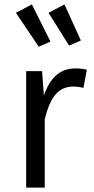

<svg xmlns="http://www.w3.org/2000/svg" viewBox="-20 -847 423 867"><path d="M208 -659.2 154.8 -636.2 51.8 -789.1 124 -827.1ZM345.2 -664.1 292 -641.1 199.2 -789.1 271 -827.1ZM319.8 -538.1Q349.6 -538.1 372.1 -532.2L356.9 -450.2Q333 -456.1 311 -456.1Q261.2 -456.1 230.7 -420.4Q200.2 -384.8 182.1 -308.1V0H98.1V-525.9H169.9L178.2 -416Q220.2 -538.1 319.8 -538.1Z"/></svg>

Font: Fira Sans Book
Style: Regular
Weight: 350
Designer: Carrois Corporate & Edenspiekermann AG
Foundry: Carrois Corporate GbR & Edenspiekermann AG
Version: Version 4.203;PS 004.203;hotconv 1.0.88;makeotf.lib2.5.64775